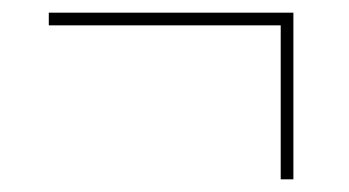

<svg xmlns="http://www.w3.org/2000/svg" viewBox="-20 -395 550 303"><path d="M423 -112H443V-375H57V-355H423Z"/></svg>

Font: Noto Serif Display SemiCondensed ExtraLight
Style: Regular
Weight: 200
Width: 4
Designer: Monotype Design Team
Foundry: Monotype Imaging Inc.
Version: Version 2.009